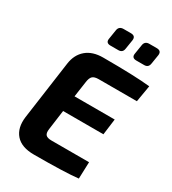

<svg xmlns="http://www.w3.org/2000/svg" viewBox="-214 -1011 1010 1126"><g transform="rotate(30 291.5 -447.5)"><path d="M495 -775H442Q410 -775 414 -804L424 -867Q428 -898 459 -898H509Q542 -898 538 -867L528 -805Q524 -775 495 -775ZM320 -775H267Q235 -775 239 -804L249 -867Q253 -898 285 -898H334Q367 -898 363 -867L353 -804Q349 -775 320 -775ZM564 -570H306Q277 -570 264.5 -558.5Q252 -547 248 -516L233 -412H505L491 -304H218L200 -171Q196 -143 206.5 -131.5Q217 -120 245 -120H500L496 -7Q408 3 197 3Q113 3 74 -41.5Q35 -86 45 -163L100 -557Q109 -621 151.5 -657Q194 -693 265 -693Q483 -693 583 -682Z"/></g></svg>

Font: Ezarion
Style: Bold Italic
Weight: 700
Italic angle: -8°
Designer: Natanael Gama
Version: Version 1.001;PS 001.001;hotconv 1.0.70;makeotf.lib2.5.58329